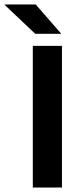

<svg xmlns="http://www.w3.org/2000/svg" viewBox="-84 -846 363 866"><path d="M195.5 -639V0H64V-639ZM191 -695 77 -826H-63.5V-824.5L75 -693.5H191Z"/></svg>

Font: Anek Kannada Medium SemiBold
Style: Regular
Weight: 600
Version: Version 1.003